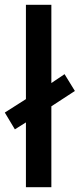

<svg xmlns="http://www.w3.org/2000/svg" viewBox="-30 -780 332 800"><path d="M78 0H184V-337L282 -401L239 -471L184 -434V-760H78V-367L-10 -311L32 -241L78 -270Z"/></svg>

Font: Noto Sans Bengali UI Medium
Style: Regular
Weight: 500
Designer: Jelle Bosma - Monotype Design Team
Foundry: Monotype Imaging Inc.
Version: Version 2.003